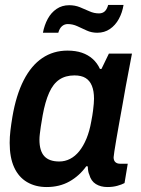

<svg xmlns="http://www.w3.org/2000/svg" viewBox="-20 -742 567 774"><path d="M168 12Q123 12 89 -8Q55 -28 37 -67.5Q19 -107 19 -166Q19 -190 22 -215.5Q25 -241 30 -271Q45 -359 75.5 -418.5Q106 -478 150.5 -508Q195 -538 252 -538Q285 -538 310 -529.5Q335 -521 353.5 -504.5Q372 -488 383 -464H389L419 -526H512L487 -394Q481 -359 474 -320.5Q467 -282 460.5 -246Q454 -210 449 -180.5Q444 -151 441 -131.5Q438 -112 438 -108Q438 -95 445 -88.5Q452 -82 464 -82H495L482 -4Q471 2 453 7Q435 12 413 12Q386 12 366.5 0Q347 -12 340 -38Q337 -44 335.5 -53Q334 -62 334 -71L328 -72Q300 -33 260 -10.5Q220 12 168 12ZM219 -91Q242 -91 262.5 -101.5Q283 -112 299.5 -132.5Q316 -153 328.5 -183Q341 -213 348 -253Q353 -279 355 -295.5Q357 -312 358 -323.5Q359 -335 359 -344Q359 -375 350.5 -396Q342 -417 325 -427.5Q308 -438 280 -438Q244 -438 219 -421Q194 -404 178 -368Q162 -332 152 -277Q147 -250 144.5 -232Q142 -214 140.5 -201.5Q139 -189 139 -179Q139 -134 158.5 -112.5Q178 -91 219 -91ZM153 -610Q159 -641 172.5 -666Q186 -691 208 -706Q230 -721 259 -721Q282 -721 302 -713Q322 -705 340.5 -696.5Q359 -688 379 -688Q393 -688 402 -696Q411 -704 416 -722H478Q473 -691 459 -665.5Q445 -640 423 -625Q401 -610 372 -610Q349 -610 329.5 -619Q310 -628 291.5 -636.5Q273 -645 253 -645Q240 -645 230 -636.5Q220 -628 215 -610Z"/></svg>

Font: Archivo SemiCondensed SemiBold
Style: Italic
Weight: 600
Width: 4
Italic angle: -10°
Designer: Hector Gatti
Foundry: Omnibus-Type
Version: Version 2.001